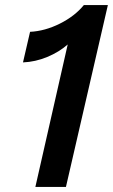

<svg xmlns="http://www.w3.org/2000/svg" viewBox="-20 -740 447 760"><path d="M120 0 248 -564Q214 -534 167 -514.5Q120 -495 71 -493L99 -614Q158 -617 217 -646.5Q276 -676 312 -720H407L241 0Z"/></svg>

Font: Instrument Sans SemiCondensed SemiBold Italic
Style: Regular
Weight: 600
Width: 4
Italic angle: -13°
Designer: Rodrigo Fuenzalida
Foundry: fragTYPE
Version: Version 1.000; ttfautohint (v1.8.4.7-5d5b);gftools[0.9.28]